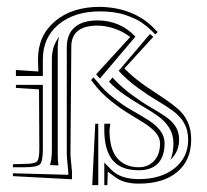

<svg xmlns="http://www.w3.org/2000/svg" viewBox="-20 -562 603 560"><path d="M17.6 -74.2V-83L52.2 -84Q81.1 -84 87.9 -91.1Q94.7 -98.1 94.7 -127.9L93.8 -301.3L26.4 -305.7V-314.5H105V-127Q105 -91.3 96.4 -82.8Q87.9 -74.2 52.2 -74.2ZM433.1 -461.4 423.8 -470.7Q423.3 -471.2 418.5 -475.8Q413.6 -480.5 408 -485.1Q402.3 -489.7 393.3 -496.1Q384.3 -502.4 372.3 -507.8Q360.4 -513.2 345.7 -518.3Q331.1 -523.4 311.8 -526.1Q292.5 -528.8 271.5 -528.8Q196.3 -528.8 150.6 -490.5Q105 -452.1 105 -389.2V-340.3H26.4V-357.9L91.8 -353.5L90.8 -389.2Q90.8 -458 140.4 -500Q189.9 -542 271.5 -542Q368.7 -540 427.7 -481Q435.1 -472.7 439.9 -468.8ZM427.2 -454.6 342.8 -362.3 355.5 -350.1Q377.4 -329.6 407 -309.3Q436.5 -289.1 457.3 -275.6Q478 -262.2 497.6 -245.6Q517.1 -229 527.3 -206.8Q537.6 -184.6 537.6 -154.8Q537.6 -94.7 497.1 -60.5Q456.5 -26.4 384.8 -26.4Q340.3 -26.4 315.4 -45.9L294.4 -61.5L293 -22H284.2V-87.9Q305.7 -64.5 316.4 -57.1Q342.3 -39.6 384.8 -39.6Q449.7 -39.6 489.3 -71.3Q528.8 -103 528.8 -154.8Q528.8 -182.6 516.8 -203.4Q504.9 -224.1 482.9 -239.7Q460.9 -255.4 436.8 -269.5Q412.6 -283.7 381.3 -306.4Q350.1 -329.1 326.2 -355.5L417.5 -462.9ZM266.6 -22H249L257.8 -201.2H266.6ZM260.3 -345.2 359.9 -454.1 352.1 -459.5Q335 -471.7 310.8 -479.5Q286.6 -487.3 264.6 -487.3Q189.5 -487.3 188 -428.2L185.5 -112.3Q185.5 -106 189.9 -62V-60.5V-39.1L17.6 -48.3V-56.6L179.2 -52.2V-60.1Q174.8 -103 174.8 -112.3V-423.8Q174.8 -462.4 197.8 -482.4Q220.7 -502.4 264.6 -502.4Q330.1 -502.4 375 -455.1L271.5 -333ZM252.4 -336.4 263.7 -323.7Q283.7 -297.9 312 -275.9Q340.3 -253.9 365 -240Q389.6 -226.1 411.9 -212.2Q434.1 -198.2 447 -181.6Q460 -165 460 -144Q460 -105.5 440.7 -85.4Q421.4 -65.4 384.8 -65.4Q332.5 -65.4 308.3 -95Q284.2 -124.5 284.2 -183.6V-201.2H301.8L299.3 -183.6Q299.3 -126.5 322.3 -100.3Q345.2 -74.2 384.8 -74.2Q412.1 -74.2 429.4 -92.8Q446.8 -111.3 446.8 -144Q446.8 -160.6 434.1 -175.3Q421.4 -189.9 399.7 -203.6Q377.9 -217.3 354 -231.7Q330.1 -246.1 302 -268.8Q273.9 -291.5 253.9 -317.9L245.6 -328.6ZM477.1 -95.7Q485.8 -116.2 485.8 -144Q485.8 -169.4 473.6 -189.2Q461.4 -209 440.2 -223.9Q418.9 -238.8 396 -252Q373 -265.1 345 -284.2Q316.9 -303.2 297.9 -323.7L308.1 -335.9Q333 -308.6 363.5 -286.1Q394 -263.7 417 -250.5Q439.9 -237.3 460.2 -223.9Q480.5 -210.4 491.5 -193.8Q502.4 -177.2 502.4 -154.8Q502.4 -119.6 477.1 -95.7ZM150.4 -79.6 125.5 -80.6Q126.5 -82 127 -85Q127.4 -87.9 127.9 -88.9Q131.3 -102.5 131.3 -127V-389.2Q131.3 -426.8 151.9 -454.1Q148.4 -438 148.4 -423.8V-112.3Q148.4 -93.3 150.4 -79.6Z"/></svg>

Font: FoglihtenNo03
Style: Regular
Weight: 500
Version: Version 0.59